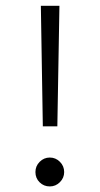

<svg xmlns="http://www.w3.org/2000/svg" viewBox="-20 -653 349 672"><path d="M123 -632.8H188L180.7 -210.9H129.9ZM104 -50.8Q104 -71.8 118.9 -86.7Q133.8 -101.6 154.3 -101.6Q174.8 -101.6 189.7 -86.7Q204.6 -71.8 204.6 -50.8Q204.6 -30.3 189.7 -15.4Q174.8 -0.5 154.3 -0.5Q133.3 -0.5 118.7 -14.9Q104 -29.3 104 -50.8Z"/></svg>

Font: Vazir Thin WOL-UI
Style: Thin-WOL-UI
Weight: 100
Designer: Saber Rastikerdar
Foundry: Saber Rastikerdar
Version: Version 30.1.0